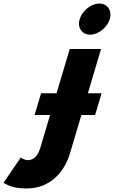

<svg xmlns="http://www.w3.org/2000/svg" viewBox="-42 -790 644 1085"><path d="M408.3 -682C394 -634 421.1 -594 467.1 -594C513.1 -594 564 -634 578.3 -682C592.6 -730 565.5 -770 519.5 -770C473.5 -770 422.6 -730 408.3 -682ZM352 -513 277.6 -263H190.1L153.4 -140H240.9L185.9 45C171.6 93 146 115 116 115C94 115 75.5 100 75.5 100L-22.1 243C-0.4 254 25.4 275 109.4 275C250.4 275 325.6 170 352.7 79L417.9 -140H495.4L532.1 -263H454.6L529 -513Z"/></svg>

Font: Hussar
Style: BdOblThree
Weight: 700
Foundry: Cannot Into Space Fonts
Version: Version 2.00